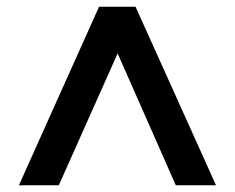

<svg xmlns="http://www.w3.org/2000/svg" viewBox="-20 -716 694 568"><path d="M154 -168H36L273 -696H381L619 -168H500L328 -558Z"/></svg>

Font: Poppins Medium A&M
Style: Regular
Weight: 500
Designer: Ninad Kale (Devanagari), Jonny Pinhorn (Latin)
Foundry: Indian Type Foundry
Version: 4.004